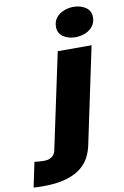

<svg xmlns="http://www.w3.org/2000/svg" viewBox="-288 -830 728 1123"><g transform="rotate(-10 75.5 -269.0)"><path d="M-127.5 232Q-142.5 232 -157.2 231.2Q-172 230.5 -182 230L-151 82.5Q-141 84 -126.5 85.2Q-112 86.5 -96.5 86.5Q-72.5 86.5 -57.8 79.2Q-43 72 -35.5 61.2Q-28 50.5 -26 40.5L95.5 -531H296.5L175 44.5Q168 77.5 151.5 110.5Q135 143.5 101.8 171Q68.5 198.5 13 215.2Q-42.5 232 -127.5 232ZM212 -593.5Q170 -593.5 140 -614Q110 -634.5 110 -672.5Q110 -704.5 127.2 -726.2Q144.5 -748 172.2 -759.2Q200 -770.5 231 -770.5Q272.5 -770.5 302.8 -750.2Q333 -730 333 -691.5Q333 -660 315.8 -638Q298.5 -616 271 -604.8Q243.5 -593.5 212 -593.5Z"/></g></svg>

Font: Epilogue Black
Style: Italic
Weight: 900
Italic angle: -12°
Designer: Tyler Finck
Foundry: Etcetera Type Co
Version: Version 2.111